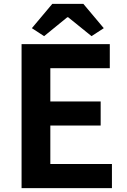

<svg xmlns="http://www.w3.org/2000/svg" viewBox="-20 -968 655 988"><path d="M91 0H556V-124H239V-322H498V-446H239V-617H545V-741H91ZM207 -782 326 -879H331L451 -782L514 -823L409 -948H249L144 -823Z"/></svg>

Font: Noto Sans Mono CJK SC
Style: Bold
Weight: 700
Designer: Ryoko NISHIZUKA 西塚涼子 (kana, bopomofo & ideographs); Paul D. Hunt (Latin, Greek & Cyrillic); Sandoll Communications 산돌커뮤니
Foundry: Adobe
Version: Version 2.004;hotconv 1.0.118;makeotfexe 2.5.65603